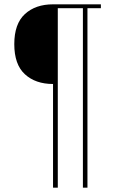

<svg xmlns="http://www.w3.org/2000/svg" viewBox="-20 -718 574 887"><path d="M225 -330Q144 -330 95 -375Q46 -420 46 -514Q46 -608 95 -653Q144 -698 225 -698H446V-680H384V149H363V-680H247V149H225Z"/></svg>

Font: IBM Plex Sans Cond Thin
Style: Regular
Weight: 100
Width: 3
Designer: Mike Abbink, Paul van der Laan, Pieter van Rosmalen
Foundry: Bold Monday
Version: Version 1.3